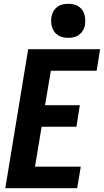

<svg xmlns="http://www.w3.org/2000/svg" viewBox="-20 -995 549 1015"><path d="M8 0 129 -735H509L491 -621H249L218 -439H402L384 -325H200L165 -114H407L388 0ZM341 -795Q327 -795 313 -798Q299 -801 287 -808.5Q275 -816 267.5 -826.5Q260 -837 255.5 -850.5Q251 -864 250.5 -878Q250 -892 252 -907Q255 -922 262.5 -935.5Q270 -949 282.5 -958.5Q295 -968 310.5 -971.5Q326 -975 341 -975Q355 -975 369 -972Q383 -969 394.5 -961.5Q406 -954 414 -943.5Q422 -933 426 -919.5Q430 -906 430.5 -892Q431 -878 429 -863Q427 -848 419 -834.5Q411 -821 398.5 -811.5Q386 -802 371 -798.5Q356 -795 341 -795Z"/></svg>

Font: Iosevka Heavy
Style: Italic
Weight: 900
Italic angle: -9°
Monospace: yes
Designer: Belleve Invis
Foundry: Belleve Invis
Version: Version 32.5.0; ttfautohint (v1.8.4)